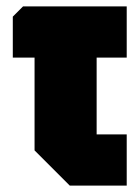

<svg xmlns="http://www.w3.org/2000/svg" viewBox="-20 -580 436 600"><path d="M88 -110V-400H20V-528L52 -560H376V-400H282V-160H376V0H198Z"/></svg>

Font: Tektur Condensed ExtraBold
Style: Regular
Weight: 800
Width: 3
Designer: Adam Jagosz
Foundry: Adam Jagosz
Version: Version 1.005;gftools[0.9.30]